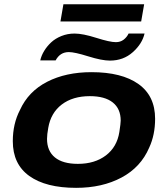

<svg xmlns="http://www.w3.org/2000/svg" viewBox="-20 -883 800 915"><path d="M268.1 -780.8 282.2 -862.8H667L652.8 -780.8ZM171.9 -595.2Q176.8 -617.7 190.2 -639.9Q203.6 -662.1 223.6 -680.9Q243.7 -699.7 272.9 -711.4Q302.2 -723.1 335 -723.1Q374.5 -723.1 439 -702.6Q503.4 -682.1 532.2 -682.1Q553.7 -682.1 569.1 -693.8Q584.5 -705.6 592.8 -723.1H668.9Q657.7 -674.3 612.8 -634.3Q567.9 -594.2 503.9 -594.2Q465.3 -594.2 400.4 -614.5Q335.4 -634.8 308.1 -634.8Q266.1 -634.8 245.1 -595.2ZM342.8 12.2Q198.7 12.2 119.9 -44.2Q41 -100.6 41 -210Q41 -293.5 75.2 -358.9Q115.2 -447.3 204.6 -493.2Q293.9 -539.1 416 -539.1Q560.1 -539.1 639.6 -482.7Q719.2 -426.3 719.2 -316.9Q719.2 -240.2 690.9 -179.2Q650.9 -85.9 559.1 -36.9Q467.3 12.2 342.8 12.2ZM351.1 -102.1Q431.6 -102.1 484.6 -142.3Q537.6 -182.6 548.8 -253.9Q555.2 -295.9 555.2 -308.1Q555.2 -364.7 517.3 -394.8Q479.5 -424.8 408.2 -424.8Q326.7 -424.8 274.4 -385Q222.2 -345.2 210 -273.9Q204.1 -241.7 204.1 -221.2Q204.1 -163.6 241.7 -132.8Q279.3 -102.1 351.1 -102.1Z"/></svg>

Font: Archivo Expanded
Style: Bold Italic
Weight: 700
Width: 7
Italic angle: -10°
Designer: Hector Gatti
Foundry: Omnibus-Type
Version: Version 2.001